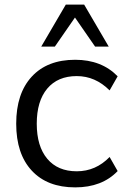

<svg xmlns="http://www.w3.org/2000/svg" viewBox="-20 -810 552 839"><path d="M308.6 8.8Q186.5 8.8 118.7 -64.5Q50.8 -137.7 50.8 -269.5Q50.8 -401.4 118.7 -475.1Q186.5 -548.8 308.6 -548.8Q423.8 -548.8 494.1 -476.6L459 -415Q396.5 -477.5 315.4 -477.5Q232.4 -477.5 186.5 -422.9Q140.6 -368.2 140.6 -269.5Q140.6 -170.9 186.5 -116.2Q232.4 -61.5 315.4 -61.5Q398.4 -61.5 459 -124L494.1 -62.5Q425.8 8.8 308.6 8.8ZM160.2 -606.4 267.6 -790H347.7L455.1 -606.4H395.5L307.6 -733.4L219.7 -606.4Z"/></svg>

Font: Min Sans
Style: Regular
Weight: 400
Designer: Jinseong-Kim, NotoSansCJK, Nunito
Foundry: Jinseong-Kim
Version: Version 1.400;Glyphs 3.1.2 (3151)